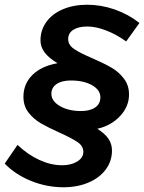

<svg xmlns="http://www.w3.org/2000/svg" viewBox="-50 -708 609 811"><path d="M-30 -17 24 -96Q67 -55 116 -32.5Q165 -10 212 -10Q251 -10 276.5 -26Q302 -42 302 -66Q302 -91 278 -107.5Q254 -124 201 -148Q152 -170 122 -187.5Q92 -205 70.5 -232.5Q49 -260 49 -299Q49 -354 87 -391.5Q125 -429 193 -441Q156 -463 138.5 -486.5Q121 -510 121 -537Q121 -581 146 -615.5Q171 -650 216 -669Q261 -688 318 -688Q377 -688 434.5 -668Q492 -648 539 -611L483 -533Q441 -563 398 -579.5Q355 -596 319 -596Q281 -596 259.5 -582Q238 -568 238 -543Q238 -518 263 -501Q288 -484 340 -462Q390 -440 420.5 -422.5Q451 -405 473 -376.5Q495 -348 495 -309Q495 -258 457 -217.5Q419 -177 361 -164Q393 -144 408 -122Q423 -100 423 -72Q423 -28 397 7.5Q371 43 324 63Q277 83 218 83Q147 83 80.5 56Q14 29 -30 -17ZM374 -297Q374 -328 339 -348Q304 -368 249 -368Q211 -368 189 -353Q167 -338 167 -312Q167 -281 203 -260Q239 -239 292 -239Q330 -239 352 -254Q374 -269 374 -297Z"/></svg>

Font: Gontserrat Medium
Style: Italic
Weight: 500
Italic angle: -11.3°
Designer: Julieta Ulanovsky
Foundry: Julieta Ulanovsky
Version: Version 6.001